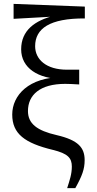

<svg xmlns="http://www.w3.org/2000/svg" viewBox="-20 -764 502 989"><path d="M326 205H368C403 142 416 107 416 61C416 -3 384 -42 272 -68C171 -91 124 -127 124 -192C124 -275 186 -332 316 -332C335 -332 353 -331 388 -329V-405C367 -405 346 -405 325 -405C218 -405 161 -458 161 -526C161 -617 236 -670 417 -669V-730L50 -744V-667L247 -678L262 -684C159 -659 89 -607 89 -510C89 -414 176 -357 303 -357V-367C128 -367 43 -273 43 -174C43 -75 107 -27 252 8C330 27 350 50 350 94C350 133 339 164 326 205Z"/></svg>

Font: Source Serif Variable
Style: Regular
Weight: 389
Designer: Frank Grießhammer
Foundry: Adobe Systems Incorporated
Version: Version 3.001;hotconv 1.0.111;makeotfexe 2.5.65597